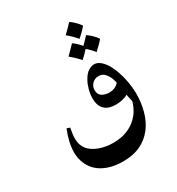

<svg xmlns="http://www.w3.org/2000/svg" viewBox="-187 -716 953 1032"><g transform="rotate(-30 289.0 -199.5)"><path d="M448 -308Q461 -294 469 -280Q477 -266 487 -243Q503 -202 510.5 -159.5Q518 -117 518 -80Q518 -27 504 24Q490 76 460 115Q431 153 387 175Q339 198 277 198Q205 198 155 171Q104 144 83 92Q70 61 70 25Q70 -36 100 -109L119 -102Q111 -62 111 -37Q111 2 132 29Q154 56 194 70.5Q234 85 280 85Q329 85 367 69.5Q405 54 431 27Q448 10 458.5 -9Q469 -28 473.5 -41Q478 -54 479 -58L469 -104Q469 -104 458 -98Q449 -94 432.5 -90Q416 -86 395 -86Q350 -86 327 -107Q301 -130 301 -178Q301 -204 308.5 -231.5Q316 -259 328 -280Q345 -310 364 -321.5Q383 -333 399 -333Q425 -333 448 -308ZM333 -210Q333 -183 352 -171.5Q371 -160 396 -160Q415 -160 428.5 -166Q442 -172 448.5 -178Q455 -184 456 -186Q456 -191 449.5 -210.5Q443 -230 428 -248Q413 -266 388 -266Q365 -266 349 -250Q333 -234 333 -210ZM346 -544Q377 -573 398 -597Q413 -587 428.5 -571.5Q444 -556 453 -542Q429 -514 401 -490Q374 -522 346 -544ZM497 -435Q478 -413 445 -383Q426 -407 402 -427Q386 -408 358 -383Q332 -413 302 -437Q340 -475 354 -490Q376 -475 400 -447Q430 -477 441 -490Q457 -480 472.5 -464.5Q488 -449 497 -435Z"/></g></svg>

Font: Mirza
Style: Regular
Weight: 400
Designer: Arabic design by Kourosh Beigpour, Latin design by Eduardo Tunni, engineering by Lasse Fister
Version: Version 1.000